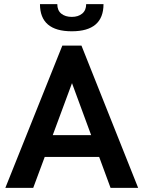

<svg xmlns="http://www.w3.org/2000/svg" viewBox="-20 -911 696 931"><path d="M328.1 -759.3Q173.8 -759.3 173.8 -891.1H257.8Q257.8 -860.4 277.3 -844.7Q296.9 -829.1 328.1 -829.1Q359.4 -829.1 378.7 -845.2Q397.9 -861.3 397.9 -891.1H481.9Q481.9 -759.3 328.1 -759.3ZM5.9 0 282.2 -689.9H375L649.9 0H516.1L460.9 -149.9H196.8L141.1 0ZM235.8 -255.9H421.9L329.1 -507.8Z"/></svg>

Font: HK Grotesk Legacy
Style: Bold
Weight: 700
Designer: Alfredo Marco Pradil
Foundry: Hanken Design Co.
Version: Version 2.022;PS 002.022;hotconv 1.0.88;makeotf.lib2.5.64775